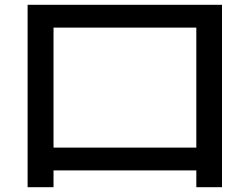

<svg xmlns="http://www.w3.org/2000/svg" viewBox="-20 -740 1040 800"><path d="M95 40V-720H905V40H798V-30H203V40ZM203 -125H798V-625H203Z"/></svg>

Font: M PLUS 1 Thin Medium
Style: Regular
Weight: 500
Version: Version 1.001